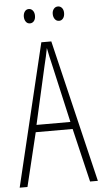

<svg xmlns="http://www.w3.org/2000/svg" viewBox="-59 -922 511 959"><g transform="rotate(-5 196.0 -442.5)"><path d="M353 0 289 -269H104L39 0H0L171 -714H221L392 0ZM215 -596Q209 -622 204.5 -641.5Q200 -661 196 -683Q192 -661 187.5 -641.5Q183 -622 177 -597L111 -305H281ZM95 -849Q95 -864 102.5 -874.5Q110 -885 123 -885Q135 -885 143 -875Q151 -865 151 -849Q151 -832 143 -822.5Q135 -813 123 -813Q110 -813 102.5 -823.5Q95 -834 95 -849ZM240 -850Q240 -865 248 -875Q256 -885 269 -885Q281 -885 289 -875.5Q297 -866 297 -850Q297 -833 289 -823Q281 -813 269 -813Q256 -813 248 -823.5Q240 -834 240 -850Z"/></g></svg>

Font: Noto Sans Gujarati UI ExtraCondensed ExtraLight
Style: Regular
Weight: 200
Width: 2
Designer: Jelle Bosma - Monotype Design Team, Universal Thirst
Foundry: Monotype Imaging Inc.
Version: Version 2.106; ttfautohint (v1.8.4.7-5d5b)